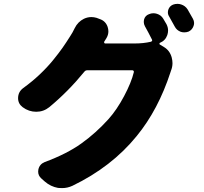

<svg xmlns="http://www.w3.org/2000/svg" viewBox="-20 -883 1040 980"><path d="M830.1 -758.8Q837.9 -743.2 837.9 -727.5Q837.9 -715.8 834 -704.1Q824.2 -675.8 795.9 -664.1Q793.9 -663.1 793.9 -660.2Q793.9 -657.2 794.9 -656.2L817.4 -642.6Q846.7 -625 856.4 -589.8Q860.4 -574.2 860.4 -560.5Q860.4 -541 852.5 -521.5Q851.6 -518.6 850.6 -515.6Q788.1 -323.2 677.7 -188.5Q549.8 -31.2 349.6 65.4Q324.2 77.1 296.9 77.1Q286.1 77.1 276.4 76.2Q238.3 69.3 209 43.9L191.4 28.3Q174.8 13.7 174.8 -6.8Q174.8 -11.7 175.8 -17.6Q181.6 -44.9 208 -55.7Q321.3 -97.7 395.5 -150.9Q469.7 -204.1 533.2 -274.4Q576.2 -322.3 613.3 -392.1Q650.4 -461.9 663.1 -514.6Q664.1 -518.6 661.6 -521.5Q659.2 -524.4 655.3 -524.4H425.8Q416 -524.4 410.2 -516.6Q328.1 -416 231.4 -335.9Q202.1 -312.5 165 -312.5Q127 -312.5 95.7 -335.9Q72.3 -353.5 72.3 -381.8Q72.3 -414.1 98.6 -433.6Q144.5 -466.8 183.1 -503.4Q221.7 -540 251.5 -576.7Q281.2 -613.3 299.3 -639.2Q317.4 -665 338.9 -699.2Q349.6 -714.8 361.3 -739.3Q377 -771.5 408.2 -787.1Q426.8 -795.9 446.3 -795.9Q459 -795.9 472.7 -792L488.3 -786.1Q518.6 -776.4 529.3 -746.1Q533.2 -734.4 533.2 -722.7Q533.2 -705.1 523.4 -688.5Q517.6 -679.7 511.7 -669.9Q510.7 -667 512.2 -664.1Q513.7 -661.1 516.6 -661.1H668Q711.9 -661.1 750 -669.9Q753.9 -670.9 755.9 -674.3Q757.8 -677.7 755.9 -680.7Q736.3 -719.7 719.7 -749Q713.9 -759.8 713.9 -770.5Q713.9 -777.3 715.8 -785.2Q721.7 -803.7 740.2 -810.5Q751 -815.4 762.7 -815.4Q772.5 -815.4 781.2 -812.5Q802.7 -805.7 813.5 -787.1Q821.3 -773.4 830.1 -758.8ZM843.8 -797.9Q836.9 -808.6 836.9 -819.3Q836.9 -826.2 838.9 -833Q844.7 -851.6 863.3 -859.4Q874 -863.3 885.7 -863.3Q895.5 -863.3 904.3 -860.4Q925.8 -853.5 937.5 -835Q951.2 -812.5 964.8 -787.1Q970.7 -776.4 970.7 -765.6Q970.7 -757.8 967.8 -750Q960.9 -730.5 942.4 -721.7Q931.6 -717.8 920.9 -717.8Q911.1 -717.8 902.3 -720.7Q881.8 -728.5 872.1 -747.1Q857.4 -774.4 843.8 -797.9Z"/></svg>

Font: Gen Jyuu GothicX Heavy
Style: Bold
Weight: 900
Designer: [Source Han Sans]
Ryoko NISHIZUKA  (kana & ideographs); Paul D. Hunt (Latin, Greek & Cyrillic); Wenlong ZHANG  (bopomofo
Version: Version 1.002.20150607